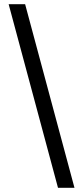

<svg xmlns="http://www.w3.org/2000/svg" viewBox="-20 -730 384 910"><path d="M254.9 160.2 21 -710H99.1L333 160.2Z"/></svg>

Font: Source Sans 3 Semibold
Style: Regular
Weight: 600
Designer: Paul D. Hunt
Foundry: Adobe
Version: Version 3.052;hotconv 1.1.0;makeotfexe 2.6.0